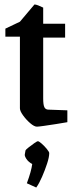

<svg xmlns="http://www.w3.org/2000/svg" viewBox="-20 -556 333 858"><path d="M145 10Q133 10 115 -5.5Q97 -21 83 -40.5Q69 -60 69 -72V-392H4V-428L69 -459L134 -536Q140 -536 150.5 -532Q161 -528 173 -522V-450H271V-388H173V-116Q173 -87 178.5 -76.5Q184 -66 197 -66L281 -63V-10Q259 -6 230 -1.5Q201 3 176.5 6.5Q152 10 145 10ZM142 282 100 263Q110 236 116 214.5Q122 193 124 177Q106 167 97.5 153.5Q89 140 91 133L94 116Q95 113 107.5 103Q120 93 133 84Q146 75 149 75Q154 75 166.5 86Q179 97 189.5 110Q200 123 200 128Q200 146 190.5 175Q181 204 168 234Q155 264 142 282Z"/></svg>

Font: Grenze Gotisch Medium
Style: Regular
Weight: 500
Designer: Renata Polastri
Foundry: Omnibus-Type
Version: Version 1.001